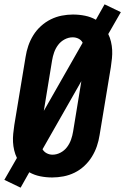

<svg xmlns="http://www.w3.org/2000/svg" viewBox="-34 -810 577 885"><path d="M61 55 -14 19 44 -82Q36 -98 31.5 -117Q27 -136 26 -155Q25 -174 27 -194Q29 -214 32 -234L84 -548Q88 -574 96.5 -599Q105 -624 119.5 -647.5Q134 -671 155 -690Q176 -709 200.5 -721Q225 -733 251 -738Q277 -743 302 -743Q331 -743 358 -737.5Q385 -732 408 -719L448 -790L523 -754L465 -653Q473 -637 477.5 -618Q482 -599 483 -580Q484 -561 482 -541Q480 -521 477 -501L425 -187Q421 -161 412.5 -136Q404 -111 389.5 -87.5Q375 -64 354.5 -45Q334 -26 309.5 -14Q285 -2 258.5 3Q232 8 207 8Q178 8 151 2.5Q124 -3 101 -16ZM168 -299 347 -613Q341 -625 328.5 -631.5Q316 -638 301 -638Q282 -638 264 -628.5Q246 -619 234 -603Q222 -587 215.5 -568.5Q209 -550 206 -531ZM208 -97Q227 -97 245 -106.5Q263 -116 275 -132Q287 -148 293.5 -166.5Q300 -185 303 -204L341 -436L162 -122Q169 -110 181.5 -103.5Q194 -97 208 -97Z"/></svg>

Font: Iosevka SS04 Extrabold Oblique
Style: Regular
Weight: 800
Italic angle: -9°
Monospace: yes
Designer: Belleve Invis
Foundry: Belleve Invis
Version: Version 19.0.0; ttfautohint (v1.8.4)